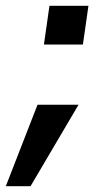

<svg xmlns="http://www.w3.org/2000/svg" viewBox="-70 -491 330 660"><path d="M-50 149 59 -131H200L35 149ZM81 -338 100 -471H234L215 -338Z"/></svg>

Font: Hanken Grotesk
Style: Bold Italic
Weight: 700
Italic angle: -8°
Designer: Alfredo Marco Pradil
Foundry: Hanken Design Co.
Version: Version 3.013